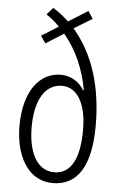

<svg xmlns="http://www.w3.org/2000/svg" viewBox="-54 -799 532 847"><g transform="rotate(5 211.5 -375.0)"><path d="M147 -760 120 -729C139 -716 160 -700 179 -680L104 -633L126 -601L205 -651C262 -584 298 -498 313 -410L310 -409C292 -440 258 -469 206 -469C112 -469 44 -381 44 -229C44 -104 97 10 212 10C319 10 379 -76 379 -259C379 -430 335 -573 244 -678L325 -727L303 -760L217 -706C195 -727 172 -745 147 -760ZM216 -421C285 -421 325 -349 325 -235C325 -111 290 -38 214 -38C136 -38 98 -120 98 -228C98 -349 142 -421 216 -421Z"/></g></svg>

Font: Noto Sans Devanagari ExtraCondensed Light
Style: Regular
Weight: 300
Width: 2
Designer: Jelle Bosma - Monotype Design Team
Foundry: Monotype Imaging Inc.
Version: Version 2.004